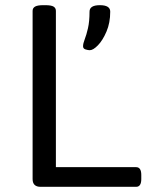

<svg xmlns="http://www.w3.org/2000/svg" viewBox="-20 -722 572 742"><path d="M137 0Q106 0 106 -30V-680Q106 -691 115.5 -696.5Q125 -702 147 -702H155Q178 -702 187 -696.5Q196 -691 196 -680V-76H506Q526 -76 526 -46V-30Q526 0 506 0ZM327 -528Q320 -528 310.5 -531Q301 -534 301 -543Q301 -554 307.5 -570.5Q314 -587 320 -613Q326 -639 326 -677Q326 -702 366 -702Q406 -702 406 -677Q406 -634 391.5 -600Q377 -566 358.5 -547Q340 -528 327 -528Z"/></svg>

Font: Asap Semi Expanded
Style: Regular
Weight: 400
Width: 6
Designer: Pablo Cosgaya
Foundry: Omnibus-Type
Version: Version 3.001; ttfautohint (v1.8.4.7-5d5b)